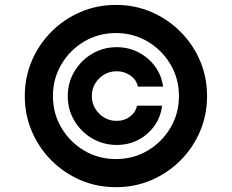

<svg xmlns="http://www.w3.org/2000/svg" viewBox="-20 -759 954 790"><path d="M457 11.2Q379.4 11.2 311.5 -17.8Q243.7 -46.9 191.9 -98.6Q140.1 -150.4 111.1 -218.3Q82 -286.1 82 -363.8Q82 -441.4 111.1 -509.3Q140.1 -577.1 191.9 -628.9Q243.7 -680.7 311.5 -709.7Q379.4 -738.8 457 -738.8Q534.7 -738.8 602.5 -709.7Q670.4 -680.7 722.2 -628.9Q773.9 -577.1 803 -509.3Q832 -441.4 832 -363.8Q832 -286.1 803 -218.3Q773.9 -150.4 722.2 -98.6Q670.4 -46.9 602.5 -17.8Q534.7 11.2 457 11.2ZM457 -104.5Q528.8 -104.5 587.6 -139.4Q646.5 -174.3 681.4 -233.2Q716.3 -292 716.3 -363.8Q716.3 -435.5 681.4 -494.4Q646.5 -553.2 587.6 -588.1Q528.8 -623 457 -623Q385.3 -623 326.4 -588.1Q267.6 -553.2 232.7 -494.4Q197.8 -435.5 197.8 -363.8Q197.8 -292 232.7 -233.2Q267.6 -174.3 326.4 -139.4Q385.3 -104.5 457 -104.5ZM258.8 -363.3Q258.8 -418.9 285.9 -464.6Q313 -510.3 358.9 -537.6Q404.8 -564.9 460.4 -564.9Q509.3 -564.9 550.3 -543.5Q591.3 -522 618.2 -485.4Q645 -448.7 650.9 -402.8H547.4Q541.5 -430.7 516.6 -448.2Q491.7 -465.8 460.4 -465.8Q418 -465.8 387.9 -436Q357.9 -406.2 357.9 -363.8Q357.9 -321.8 387.9 -291.7Q418 -261.7 460.4 -261.7Q491.7 -261.7 514.9 -279.3Q538.1 -296.9 543.9 -324.2H647Q641.6 -278.3 615.7 -241.7Q589.8 -205.1 549.6 -183.8Q509.3 -162.6 460.4 -162.6Q404.8 -162.6 358.9 -189.7Q313 -216.8 285.9 -262.5Q258.8 -308.1 258.8 -363.3Z"/></svg>

Font: Inter
Style: Bold
Weight: 700
Designer: Rasmus Andersson
Foundry: rsms
Version: Version 4.001;git-9221beed3